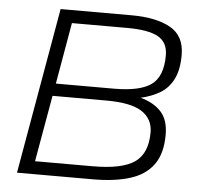

<svg xmlns="http://www.w3.org/2000/svg" viewBox="-49 -719 793 769"><g transform="rotate(5 347.0 -334.0)"><path d="M47 0 164 -668H450Q548 -668 605.5 -636Q663 -604 663 -527Q663 -467 644 -429.5Q625 -392 591.5 -372Q558 -352 514 -342Q567 -328 597 -295.5Q627 -263 627 -203Q627 -127 594.5 -82.5Q562 -38 500.5 -19Q439 0 353 0ZM115 -52H346Q465 -52 515.5 -87.5Q566 -123 566 -207Q566 -261 522 -290Q478 -319 378 -319H162ZM171 -369H405Q509 -369 554.5 -402Q600 -435 600 -520Q600 -572 561 -594Q522 -616 435 -616H214Z"/></g></svg>

Font: Gantari Light
Style: Italic
Weight: 300
Italic angle: -10°
Version: Version 1.000